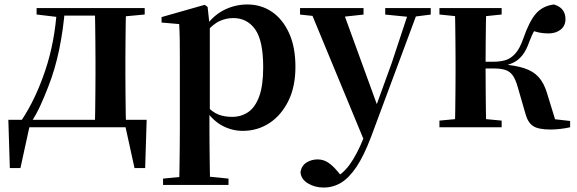

<svg xmlns="http://www.w3.org/2000/svg" viewBox="-20 -572 2594 863"><path d="M563.1 0H95.3L115.5 -16.4L71.8 183.5H24.2L17.5 -33.6H639.2L632.5 183.5H584.6L540.5 -17.9ZM405.4 0Q407.2 -25.5 407.7 -67.4Q408.2 -109.4 408.7 -154.7Q409.2 -200 409.2 -234.8V-301.2Q409.2 -335.7 408.7 -381Q408.2 -426.4 407.7 -468.7Q407.2 -511 405.4 -535.7H546.6Q545.6 -511 545.1 -468.7Q544.6 -426.4 544.1 -381Q543.6 -335.7 543.6 -301.2V-234.8Q543.6 -200 544.1 -154.7Q544.6 -109.4 545.1 -67.4Q545.6 -25.5 546.6 0ZM144.5 -506.8V-535.7H246.5V-495.5H239.4ZM480 -495.5V-535.7H630.4V-506.8L510 -495.5ZM76.9 -31.5Q139.7 -125.6 183.2 -254.7Q226.7 -383.7 236.1 -535.7H272.1Q264.9 -440.9 246.4 -350.8Q227.9 -260.8 196.9 -182.2Q180 -138.1 161.2 -97.1Q142.3 -56.1 119.3 -21.6V-8.9ZM246.5 -501.8V-535.7H481.3V-501.8Z M712.9 259.3V230.8L822 220.1H901.4L1007.1 230.8V259.3ZM785.4 259.3Q786.4 217.3 786.9 174.2Q787.4 131 787.9 89.9Q788.4 48.8 788.4 13.8V-308.7Q788.4 -358.5 787.9 -393Q787.4 -427.5 785.4 -463.8L706.2 -470.7V-495.2L900.2 -550.4L913.2 -540.9L921.8 -460.8L923.1 -455V-75.6L921.4 -63V13Q921.4 47.8 921.9 89.3Q922.4 130.8 922.9 174Q923.4 217.3 924.4 259.3ZM1071.1 16.2Q1023 16.2 979.7 -6.7Q936.4 -29.6 900.3 -82.3H888.1L906.6 -97.8Q934.5 -67.8 961.5 -57.3Q988.6 -46.7 1023.1 -46.7Q1063.7 -46.7 1095.3 -67.9Q1126.8 -89.1 1144.9 -138.2Q1163 -187.4 1163 -270.1Q1163 -389.4 1126.9 -440.1Q1090.8 -490.8 1028.6 -490.8Q997.3 -490.8 967.4 -477.5Q937.5 -464.2 900 -421.1L885.1 -437.5H893.5Q931.3 -497.6 982.7 -524.8Q1034.1 -551.9 1091.6 -551.9Q1153.4 -551.9 1201.9 -519.1Q1250.5 -486.2 1279.2 -423.5Q1307.9 -360.9 1307.9 -271.4Q1307.9 -182.3 1276 -117.9Q1244.1 -53.5 1190.7 -18.6Q1137.3 16.2 1071.1 16.2Z M1434.5 271Q1395.5 271 1364.2 252.3Q1332.8 233.6 1330.6 201.1Q1335.8 171.7 1358.3 158.1Q1380.8 144.5 1407.1 144.5Q1433.6 144.5 1454.5 158.4Q1475.4 172.4 1493.6 194L1523.7 229.9L1488.6 252.4L1469.4 235.4Q1517.2 214.9 1550.7 169.1Q1584.3 123.3 1615 46.7L1645.1 -25.6L1654 -49.7L1741.1 -289.9L1822.4 -535.7H1863.3L1648 42.9Q1616.1 127.2 1582.7 177.4Q1549.2 227.6 1513 249.3Q1476.7 271 1434.5 271ZM1621.7 72.2 1370.1 -535.7H1516.5L1676.1 -97.3L1682.1 -86.2ZM1328.7 -506.5V-535.7H1614V-506.5L1515.7 -495.8H1429.6ZM1711.5 -506.5V-535.7H1916.1V-506.5L1834.4 -496.1H1816.8Z M1955.2 0V-29.9L2065 -40.2H2126.6L2234.8 -29.9V0ZM1955.2 -506.8V-535.7H2234.8V-506.8L2126.6 -495.5H2065ZM2023.9 0Q2025.6 -25.5 2026.1 -67.4Q2026.6 -109.4 2027.1 -154.7Q2027.6 -200 2027.6 -234.8V-301.2Q2027.6 -335.7 2027.1 -381Q2026.6 -426.4 2026.1 -468.7Q2025.6 -511 2023.9 -535.7H2165.6Q2164.6 -511 2164.1 -468.2Q2163.6 -425.4 2163.1 -377.7Q2162.6 -330 2162.6 -289.8V-269.3Q2162.6 -217.7 2163.1 -164.9Q2163.6 -112.1 2164.1 -68.8Q2164.6 -25.5 2165.6 0ZM2340.8 -64.1 2306.9 -181.4Q2297.5 -214.7 2284.8 -232.8Q2272 -250.9 2251.6 -257.6Q2231.3 -264.3 2197.4 -264.3H2094.9V-294.5H2197.8Q2225.9 -294.5 2250 -301Q2274.1 -307.4 2295 -329.9Q2316 -352.3 2332.3 -399.3Q2359 -476.8 2389.5 -511.4Q2420 -545.9 2470.1 -551.9Q2521.7 -536.4 2521.7 -485.9Q2521.7 -456 2500 -438.9Q2478.2 -421.8 2445.7 -421.8Q2421.5 -421.8 2403.8 -425.6Q2386.1 -429.3 2366 -436.9L2416.8 -479.7Q2395.6 -455.6 2383.7 -437.1Q2371.8 -418.5 2360 -386.8Q2345.7 -345.1 2326.8 -322.2Q2307.8 -299.2 2283.9 -288.8Q2259.9 -278.3 2230.2 -273.1L2232.4 -283.3Q2296.6 -278.6 2337.1 -265.1Q2377.6 -251.7 2401.3 -225.1Q2425.1 -198.6 2438.6 -153.9L2482.3 -11.8L2387.7 -46L2542.6 -28.2V0Q2523.7 4.5 2499.6 7.3Q2475.5 10.2 2454.2 10.2Q2399.1 10.2 2375.3 -6Q2351.5 -22.2 2340.8 -64.1Z"/></svg>

Font: Source Han Serif JP VF
Style: Regular
Weight: 250
Designer: Ryoko NISHIZUKA 西塚涼子 (kana & ideographs); Frank Grießhammer (Latin, Greek & Cyrillic); Wenlong ZHANG 张文龙 (bopomofo); San
Foundry: Adobe
Version: Version 2.001;hotconv 1.1.0;makeotfexe 2.6.0